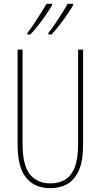

<svg xmlns="http://www.w3.org/2000/svg" viewBox="-20 -973 526 1003"><path d="M414 -217Q414 -130 391 -80.5Q368 -31 329.5 -10.5Q291 10 243 10Q161 10 116.5 -44.5Q72 -99 72 -217V-714H98V-221Q98 -109 136.5 -62Q175 -15 243 -15Q286 -15 318.5 -33.5Q351 -52 369.5 -97Q388 -142 388 -221V-714H414ZM362 -946Q354 -931 334.5 -902Q315 -873 291.5 -843Q268 -813 249 -793H233V-801Q250 -822 269.5 -851Q289 -880 306.5 -908Q324 -936 333 -953H362ZM252 -946Q244 -931 224.5 -902Q205 -873 181.5 -843Q158 -813 139 -793H123V-801Q141 -824 160.5 -853Q180 -882 196.5 -909Q213 -936 223 -953H252Z"/></svg>

Font: Noto Sans Sinhala UI ExtraCondensed Thin
Style: Regular
Weight: 100
Width: 2
Designer: Jelle Bosma - Monotype Design Team
Foundry: Monotype Imaging Inc.
Version: Version 2.006; ttfautohint (v1.8.4.7-5d5b)